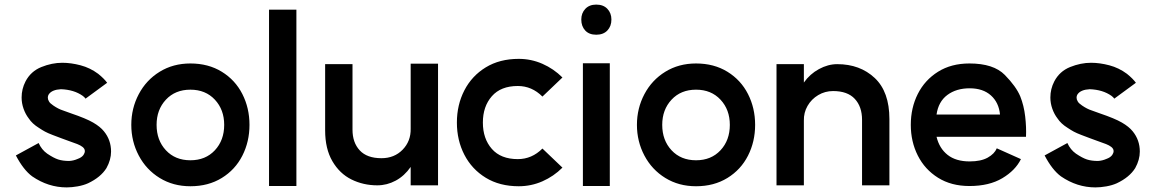

<svg xmlns="http://www.w3.org/2000/svg" viewBox="-20 -796 5028 835"><path d="M120 -29Q82 -57 49 -120L148 -174Q161 -145 185 -128Q213 -109 233 -102.5Q253 -96 281 -96Q300 -97 318 -105Q335 -111 343 -122Q349 -131 349 -139Q349 -149 339 -157Q330 -164 316 -169.5Q302 -175 276 -184L246 -195L209 -209Q188 -217 176 -223.5Q164 -230 149 -240Q120 -258 105 -281Q91 -299 82.5 -323Q74 -347 74 -372Q74 -409 91 -442Q114 -486 160 -504.5Q206 -523 251 -523Q289 -523 330.5 -512Q372 -501 407 -475Q433 -454 446 -436L352 -367Q348 -373 340 -379Q302 -406 245 -408Q207 -406 193 -387Q188 -380 188 -371Q188 -363 193 -355Q197 -347 212 -337Q234 -322 253 -316L289 -303Q354 -281 385 -263Q416 -245 432 -225Q463 -187 463 -137Q463 -101 443 -65Q418 -25 363 1Q343 10 317.5 14.5Q292 19 270 19Q190 19 120 -29Z M955 -253Q955 -319 914.5 -362.5Q874 -406 808 -406Q742 -406 701.5 -362.5Q661 -319 661 -253Q661 -186 701.5 -142.5Q742 -99 808 -99Q874 -99 914.5 -142.5Q955 -186 955 -253ZM808 -520Q886 -520 944.5 -484Q1003 -448 1034 -387Q1065 -326 1065 -253Q1065 -180 1034 -119Q1003 -58 944.5 -22Q886 14 808 14Q733 14 674.5 -22Q616 -58 583.5 -119.5Q551 -181 551 -253Q551 -325 583.5 -386.5Q616 -448 674.5 -484Q733 -520 808 -520Z M1269 -754V13H1150V-754Z M1639 -108Q1695 -108 1731 -145Q1767 -182 1766 -236V-519H1885V10H1766V-70Q1739 -31 1701 -10.5Q1663 10 1621 10Q1560 10 1508.5 -15.5Q1457 -41 1425.5 -95Q1394 -149 1394 -229V-517H1513V-232Q1513 -176 1544.5 -142Q1576 -108 1639 -108Z M2339 -150 2426 -67Q2388 -29 2339 -7.5Q2290 14 2236 14Q2153 14 2092.5 -23Q2032 -60 1999.5 -123Q1967 -186 1967 -263Q1967 -340 1999.5 -403Q2032 -466 2092.5 -503Q2153 -540 2236 -540Q2290 -540 2339 -518.5Q2388 -497 2426 -459L2339 -376Q2293 -422 2232 -422Q2158 -422 2119 -377.5Q2080 -333 2080 -263Q2080 -193 2119 -148.5Q2158 -104 2232 -104Q2293 -104 2339 -150Z M2632 -521V13H2515V-521ZM2573 -776Q2604 -776 2621.5 -757.5Q2639 -739 2639 -711Q2639 -682 2621.5 -663.5Q2604 -645 2573 -645Q2542 -645 2525 -663.5Q2508 -682 2508 -711Q2508 -739 2525.5 -757.5Q2543 -776 2573 -776Z M3154 -253Q3154 -319 3113.5 -362.5Q3073 -406 3007 -406Q2941 -406 2900.5 -362.5Q2860 -319 2860 -253Q2860 -186 2900.5 -142.5Q2941 -99 3007 -99Q3073 -99 3113.5 -142.5Q3154 -186 3154 -253ZM3007 -520Q3085 -520 3143.5 -484Q3202 -448 3233 -387Q3264 -326 3264 -253Q3264 -180 3233 -119Q3202 -58 3143.5 -22Q3085 14 3007 14Q2932 14 2873.5 -22Q2815 -58 2782.5 -119.5Q2750 -181 2750 -253Q2750 -325 2782.5 -386.5Q2815 -448 2873.5 -484Q2932 -520 3007 -520Z M3603 -400Q3568 -400 3538.5 -382.5Q3509 -365 3492 -335.5Q3475 -306 3476 -271V10H3357V-517H3476V-437Q3502 -474 3541.5 -495.5Q3581 -517 3621 -517Q3720 -517 3784 -457Q3848 -397 3848 -278V10H3729V-275Q3729 -332 3697.5 -366Q3666 -400 3603 -400Z M4197 -412Q4139 -412 4100 -383Q4061 -354 4053 -298H4329Q4324 -350 4289.5 -381Q4255 -412 4197 -412ZM4196 -520Q4301 -520 4350 -470Q4399 -420 4417 -377Q4433 -337 4438.5 -289.5Q4444 -242 4442 -201H4053Q4065 -151 4101 -122.5Q4137 -94 4197 -94Q4246 -94 4275.5 -110.5Q4305 -127 4315 -151L4420 -104Q4396 -55 4339 -21Q4282 13 4196 13Q4117 13 4059.5 -23Q4002 -59 3971.5 -119.5Q3941 -180 3941 -253Q3941 -327 3971.5 -387.5Q4002 -448 4059.5 -484Q4117 -520 4196 -520Z M4594 -29Q4556 -57 4523 -120L4622 -174Q4635 -145 4659 -128Q4687 -109 4707 -102.5Q4727 -96 4755 -96Q4774 -97 4792 -105Q4809 -111 4817 -122Q4823 -131 4823 -139Q4823 -149 4813 -157Q4804 -164 4790 -169.5Q4776 -175 4750 -184L4720 -195L4683 -209Q4662 -217 4650 -223.5Q4638 -230 4623 -240Q4594 -258 4579 -281Q4565 -299 4556.5 -323Q4548 -347 4548 -372Q4548 -409 4565 -442Q4588 -486 4634 -504.5Q4680 -523 4725 -523Q4763 -523 4804.5 -512Q4846 -501 4881 -475Q4907 -454 4920 -436L4826 -367Q4822 -373 4814 -379Q4776 -406 4719 -408Q4681 -406 4667 -387Q4662 -380 4662 -371Q4662 -363 4667 -355Q4671 -347 4686 -337Q4708 -322 4727 -316L4763 -303Q4828 -281 4859 -263Q4890 -245 4906 -225Q4937 -187 4937 -137Q4937 -101 4917 -65Q4892 -25 4837 1Q4817 10 4791.5 14.5Q4766 19 4744 19Q4664 19 4594 -29Z"/></svg>

Font: SUIT
Style: Bold
Weight: 700
Designer: Sunn Youn; Korean Glyphs from Source Han Sans (Sandoll Communications; Soo-young Jang, Joo-yeon Kang)
Foundry: Sunn
Version: Version 1.150